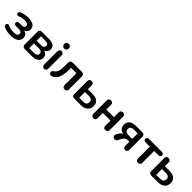

<svg xmlns="http://www.w3.org/2000/svg" viewBox="405 -2280 3868 3868"><g transform="rotate(45 2339.0 -346.0)"><path d="M252 10C400 10 480 -47 480 -137C480 -198 445 -239 384 -254C432 -272 462 -311 462 -361C462 -448 393 -499 262 -499C191 -499 128 -488 70 -461C13 -434 45 -354 108 -382C151 -401 194 -410 241 -410C322 -410 349 -386 349 -348C349 -312 320 -292 274 -292H197C166 -292 148 -276 148 -248C148 -220 166 -202 197 -202H286C338 -202 367 -182 367 -143C367 -100 334 -79 249 -79C200 -79 143 -89 101 -110C34 -142 7 -56 67 -27C117 -3 184 10 252 10Z M652 0H862C982 0 1048 -53 1048 -137C1048 -196 1016 -239 953 -254C1001 -272 1031 -311 1031 -361C1031 -442 979 -489 854 -489H652C612 -489 590 -467 590 -427V-62C590 -22 612 0 652 0ZM851 -77H705V-211H851C906 -211 935 -188 935 -144C935 -100 906 -77 851 -77ZM842 -288H705V-412H842C890 -412 918 -391 918 -351C918 -311 890 -288 842 -288Z M1211 7C1249 7 1270 -18 1270 -60V-428C1270 -472 1248 -496 1211 -496C1174 -496 1152 -472 1152 -428V-60C1152 -18 1174 7 1211 7ZM1211 -568C1247 -568 1277 -596 1277 -635C1277 -674 1247 -702 1211 -702C1175 -702 1144 -674 1144 -635C1144 -596 1175 -568 1211 -568Z M1798 8C1837 8 1860 -15 1860 -56V-419C1860 -464 1835 -489 1791 -489H1537C1492 -489 1467 -464 1467 -419V-339C1467 -208 1450 -135 1384 -97C1318 -59 1364 30 1435 0C1538 -44 1581 -149 1581 -335V-392H1736V-56C1736 -15 1758 8 1798 8Z M2064 0H2256C2377 0 2451 -66 2451 -166C2451 -271 2384 -327 2256 -327H2126V-434C2126 -475 2104 -497 2065 -497C2025 -497 2002 -475 2002 -434V-62C2002 -22 2024 0 2064 0ZM2237 -81H2126V-245H2237C2300 -245 2336 -220 2336 -165C2336 -109 2299 -81 2237 -81Z M2618 8C2658 8 2679 -15 2679 -56V-202H2896V-56C2896 -15 2918 8 2958 8C2997 8 3020 -15 3020 -56V-434C3020 -475 2997 -497 2958 -497C2918 -497 2896 -475 2896 -434V-300H2679V-434C2679 -475 2657 -497 2618 -497C2578 -497 2555 -475 2555 -434V-56C2555 -15 2578 8 2618 8Z M3524 8C3558 8 3581 -13 3581 -51V-427C3581 -467 3558 -489 3519 -489H3333C3209 -489 3144 -431 3144 -337C3144 -258 3188 -209 3268 -194C3240 -184 3215 -161 3201 -137L3170 -84C3128 -15 3232 50 3276 -27L3325 -113C3343 -145 3374 -169 3414 -169H3466V-51C3466 -13 3486 8 3524 8ZM3359 -251C3293 -251 3261 -281 3261 -330C3261 -378 3293 -407 3359 -407H3466V-251Z M3890 8C3930 8 3951 -15 3951 -56V-392H4074C4108 -392 4127 -409 4127 -440C4127 -472 4108 -489 4074 -489H3705C3671 -489 3651 -471 3651 -440C3651 -409 3671 -392 3705 -392H3827V-56C3827 -15 3850 8 3890 8Z M4258 0H4450C4571 0 4645 -66 4645 -166C4645 -271 4578 -327 4450 -327H4320V-434C4320 -475 4298 -497 4259 -497C4219 -497 4196 -475 4196 -434V-62C4196 -22 4218 0 4258 0ZM4431 -81H4320V-245H4431C4494 -245 4530 -220 4530 -165C4530 -109 4493 -81 4431 -81Z"/></g></svg>

Font: SN Pro SemiBold
Style: Regular
Weight: 600
Designer: Tobias Whetton
Foundry: Supernotes
Version: Version 1.003;Glyphs 3.3 (3324)